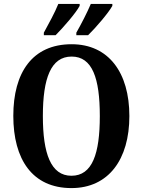

<svg xmlns="http://www.w3.org/2000/svg" viewBox="-20 -951 729 981"><path d="M370 -784V-771H430C470 -810 535 -886 554 -921V-931H444C425 -886 396 -830 370 -784ZM204 -784V-771H264C303 -810 369 -886 387 -921V-931H278C260 -886 229 -830 204 -784ZM345 10C535 10 641 -137 641 -358C641 -580 535 -725 346 -725C145 -725 48 -580 48 -359C48 -137 145 10 345 10ZM345 -53C240 -53 199 -166 199 -358C199 -551 240 -662 346 -662C452 -662 490 -551 490 -358C490 -166 452 -53 345 -53Z"/></svg>

Font: Noto Serif Myanmar Condensed
Style: Bold
Weight: 700
Width: 3
Designer: Ben Mitchell and the Monotype Design Team
Foundry: Monotype Imaging Inc.
Version: Version 2.106